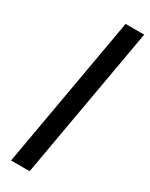

<svg xmlns="http://www.w3.org/2000/svg" viewBox="-250 -918 838 1074"><g transform="rotate(30 169.0 -381.0)"><path d="M160 110H40L213 -872H333Z"/></g></svg>

Font: Open Sauce One ExtraBold Italic
Style: Regular
Weight: 800
Italic angle: -10°
Designer: Alfredo Marco Pradil
Foundry: Creative Sauce Fz LLC
Version: Version 1.477